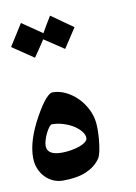

<svg xmlns="http://www.w3.org/2000/svg" viewBox="-70 -678 464 657"><g transform="rotate(-10 162.5 -349.5)"><path d="M199.7 -197.3Q199.7 -208.5 190.4 -220.2Q181.2 -231.9 166.3 -241.5Q151.4 -251 131.8 -257.3Q112.3 -263.7 91.8 -263.7Q87.4 -263.7 81.5 -256.1Q75.7 -248.5 70.3 -237.8Q64.9 -227.1 61.3 -215.1Q57.6 -203.1 57.6 -194.8Q57.6 -162.1 108.9 -162.1Q124.5 -162.1 140.6 -164.8Q156.7 -167.5 169.9 -172.1Q183.1 -176.8 191.4 -183.3Q199.7 -189.9 199.7 -197.3ZM225.6 -577.6 181.2 -509.8 112.8 -555.2Q103.5 -541 93.5 -526.1Q83.5 -511.2 74.2 -498L0 -548.3L47.4 -623.5L117.2 -575.7Q124 -588.4 133.3 -603.5Q142.6 -618.7 149.9 -630.9ZM241.7 -242.7Q242.2 -237.3 242.4 -231.4Q242.7 -225.6 242.7 -219.2Q242.7 -202.1 241.2 -185.8Q239.7 -169.4 237.5 -156Q235.4 -142.6 232.2 -132.6Q229 -122.6 225.1 -118.2Q207.5 -93.8 176 -80.6Q144.5 -67.4 96.2 -67.4Q78.6 -67.4 62.7 -74.2Q46.9 -81.1 34.7 -93.8Q22.5 -106.4 15.4 -124Q8.3 -141.6 8.3 -162.6Q8.3 -222.2 51.8 -299.8Q72.3 -336.4 87.6 -353.8Q103 -371.1 112.3 -371.1Q135.3 -371.1 157.2 -360.6Q179.2 -350.1 197 -332.5Q214.8 -314.9 226.8 -291.7Q238.8 -268.6 241.7 -242.7Z"/></g></svg>

Font: XB Zar
Style: Regular
Weight: 400
Designer: Behnam
Foundry: Irmug
Version: Version 8.005 2009